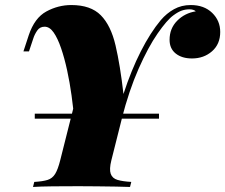

<svg xmlns="http://www.w3.org/2000/svg" viewBox="-20 -742 894 762"><path d="M611 -291V-271H118V-291ZM422 -106Q413 -70 419.5 -52Q426 -34 446.5 -28Q467 -22 501 -20L496 0Q475 -1 440.5 -1.5Q406 -2 366.5 -2.5Q327 -3 292 -3Q238 -3 189 -2.5Q140 -2 111 0L116 -20Q150 -22 169 -28Q188 -34 199 -52Q210 -70 219 -106L288 -380L373 -317L466 -336L500 -416ZM732 -705Q716 -705 701.5 -700Q687 -695 668 -681Q643 -663 605.5 -609Q568 -555 530 -469Q492 -383 463 -270L275 -265Q271 -312 264 -363Q257 -414 246.5 -462.5Q236 -511 222.5 -550.5Q209 -590 193 -613Q177 -636 157 -636Q138 -636 127.5 -620.5Q117 -605 112 -589L95 -538Q95 -538 84 -538Q73 -538 73 -538L94 -602Q117 -671 164 -696.5Q211 -722 263 -722Q340 -722 380 -681.5Q420 -641 438.5 -562Q457 -483 470 -369Q501 -464 539 -538.5Q577 -613 618 -662Q641 -689 670.5 -705.5Q700 -722 737 -722Q790 -722 822 -691Q854 -660 854 -615Q854 -567 821.5 -538.5Q789 -510 742 -510Q702 -510 677.5 -529.5Q653 -549 653 -584Q653 -629 683 -659.5Q713 -690 757 -697Q753 -701 746.5 -703Q740 -705 732 -705Z"/></svg>

Font: Playfair Display Black
Style: Italic
Weight: 900
Italic angle: -14°
Designer: Claus Eggers Sørensen
Foundry: Claus Eggers Sørensen
Version: Version 1.203